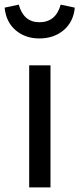

<svg xmlns="http://www.w3.org/2000/svg" viewBox="-31 -809 343 829"><path d="M139 -643Q78 -643 36.5 -678.5Q-5 -714 -11 -776L50 -789Q71 -713 139 -713Q210 -713 231 -789L292 -776Q286 -714 243.5 -678.5Q201 -643 139 -643ZM187 -527V0H95V-527Z"/></svg>

Font: Fira Sans
Style: Regular
Weight: 400
Designer: Carrois Corporate & Edenspiekermann AG
Foundry: Carrois Corporate GbR & Edenspiekermann AG
Version: Version 4.106;PS 004.106;hotconv 1.0.70;makeotf.lib2.5.58329